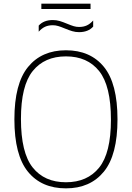

<svg xmlns="http://www.w3.org/2000/svg" viewBox="-20 -1025 724 1054"><path d="M59 -370Q59 -566 134 -657.5Q209 -749 342 -749Q476 -749 550.5 -657.8Q625 -566.5 625 -370Q625 -174 550 -82.5Q475 9 342 9Q208 9 133.5 -82.2Q59 -173.5 59 -370ZM589 -368Q589 -553.5 524.5 -634.5Q460 -715.5 342 -715.5Q224.5 -715.5 159.8 -635.2Q95 -555 95 -372Q95 -186.5 159.5 -105.5Q224 -24.5 342 -24.5Q459.5 -24.5 524.2 -104.8Q589 -185 589 -368ZM335 -869Q313.5 -878 299 -882.2Q284.5 -886.5 270 -886.5Q245.5 -886.5 227.2 -878Q209 -869.5 192.5 -851V-884.5Q220 -915 270 -915Q289.5 -915 307.2 -909.8Q325 -904.5 349 -894.5Q370.5 -885.5 385 -881.2Q399.5 -877 414 -877Q438.5 -877 456.8 -885.5Q475 -894 491.5 -912.5V-879Q464 -848.5 414 -848.5Q394.5 -848.5 376.8 -853.8Q359 -859 335 -869ZM207 -975.5V-1005H477V-975.5Z"/></svg>

Font: Encode Sans Thin
Style: Regular
Weight: 250
Designer: Multiple Designers
Foundry: Impallari Type
Version: Version 2.000